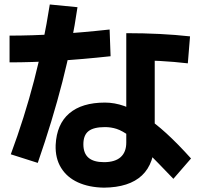

<svg xmlns="http://www.w3.org/2000/svg" viewBox="-20 -837 920 870"><path d="M232.2 -180Q236.7 -274.4 293.9 -323.3Q351.1 -372.2 455.6 -372.2Q498.9 -372.2 542.8 -356.7Q586.7 -341.1 634.4 -310.6Q682.2 -280 733.9 -232.8Q785.6 -185.6 845.6 -118.9L765.6 -26.7Q693.3 -102.2 646.1 -149.4Q598.9 -196.7 566.7 -220.6Q534.4 -244.4 508.9 -252.8Q483.3 -261.1 455.6 -261.1Q404.4 -261.1 381.1 -242.8Q357.8 -224.4 357.8 -183.3Q357.8 -142.2 381.1 -122.2Q404.4 -102.2 451.1 -102.2Q501.1 -102.2 526.7 -125Q552.2 -147.8 552.2 -191.1V-686.7Q710 -686.7 841.1 -672.2L831.1 -550Q708.9 -564.4 565.6 -564.4L681.1 -653.3V-206.7Q681.1 -96.7 623.3 -42.2Q565.6 12.2 451.1 13.3Q383.3 12.2 333.3 -10.6Q283.3 -33.3 256.7 -76.7Q230 -120 232.2 -180ZM28.9 -137.8Q91.1 -305.6 134.4 -472.2Q177.8 -638.9 205.6 -816.7L331.1 -804.4Q307.8 -642.2 262.8 -466.7Q217.8 -291.1 151.1 -98.9ZM23.3 -675.6Q225.6 -675.6 476.7 -703.3L481.1 -582.2Q226.7 -554.4 23.3 -554.4Z"/></svg>

Font: Paperlogy 7 Bold
Style: Regular
Weight: 700
Designer: redesigned by Lee Juim, glyphs from Gmarket Sans & Montserrat
Foundry: PT&
Version: Version 1.001